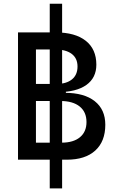

<svg xmlns="http://www.w3.org/2000/svg" viewBox="-20 -870 626 1046"><path d="M251 156.2V-849.6H318.4V156.2ZM168.9 0V-92.8H315.4Q379.9 -92.8 415.5 -122.3Q451.2 -151.9 451.2 -205.1Q451.2 -259.8 414.1 -289.8Q377 -319.8 308.6 -319.8H170.9L159.2 -364.3H333Q438.5 -364.3 496.1 -318.8Q553.7 -273.4 553.7 -190.4Q553.7 -99.6 499 -49.8Q444.3 0 343.8 0ZM78.1 0V-693.4H175.8V0ZM135.7 -340.8V-388.7H338.9V-340.8ZM168.9 -368.2V-412.6H286.1Q341.3 -412.6 371.8 -437.3Q402.3 -461.9 402.3 -507.8Q402.3 -552.7 370.4 -576.7Q338.4 -600.6 279.3 -600.6H170.9L159.2 -693.4H284.2Q389.6 -693.4 447.3 -647.7Q504.9 -602.1 504.9 -517.6Q504.9 -445.8 450.2 -407Q395.5 -368.2 294.9 -368.2Z"/></svg>

Font: Cascadia Mono PL
Style: Regular
Weight: 400
Monospace: yes
Designer: Aaron Bell
Foundry: Saja Typeworks
Version: Version 2102.003